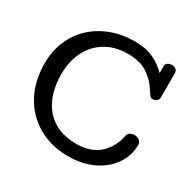

<svg xmlns="http://www.w3.org/2000/svg" viewBox="-183 -1041 1254 1244"><g transform="rotate(30 444.0 -418.5)"><path d="M475.1 12.2Q382.8 12.2 304.4 -19Q226.1 -50.3 168 -108.6Q109.9 -167 77.6 -249.3Q45.4 -331.5 45.4 -434.1Q45.4 -527.3 78.1 -603.8Q110.8 -680.2 170.2 -735.1Q229.5 -790 309.6 -819.6Q389.6 -849.1 484.4 -849.1Q564.5 -849.1 621.3 -822.5Q678.2 -795.9 722.2 -751V-801.8Q722.2 -820.3 735.6 -828.6Q749 -836.9 767.1 -836.9Q783.2 -836.9 795.7 -827.4Q808.1 -817.9 808.1 -800.8V-618.2Q808.1 -601.1 795.7 -591.6Q783.2 -582 767.1 -582Q750.5 -582 742.7 -595Q734.9 -607.9 726.1 -620.1Q690.4 -679.2 633.3 -718Q576.2 -756.8 484.4 -756.8Q387.7 -756.8 318.1 -714.6Q248.5 -672.4 211.2 -598.1Q173.8 -523.9 173.8 -428.7Q173.8 -268.1 254.6 -175.8Q335.4 -83.5 484.4 -83.5Q587.9 -83.5 651.6 -139.4Q715.3 -195.3 733.4 -288.1Q737.3 -305.7 752 -314.2Q766.6 -322.8 783.2 -322.8Q802.2 -322.8 818.6 -311.5Q835 -300.3 835 -278.8Q835 -200.2 790.8 -134Q746.6 -67.9 665.8 -27.8Q585 12.2 475.1 12.2Z"/></g></svg>

Font: Cutive
Style: Regular
Weight: 400
Version: Version 1.100; ttfautohint (v1.8.4.7-5d5b)